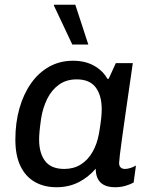

<svg xmlns="http://www.w3.org/2000/svg" viewBox="-20 -776 644 806"><path d="M217.2 10Q165.5 10 126.5 -12.1Q87.5 -34.2 66 -78.6Q44.5 -123 44.5 -190Q44.5 -260.8 61.5 -320.8Q78.5 -380.8 110.1 -425.9Q141.8 -471 186.4 -496Q231 -521 286.5 -521Q337.5 -521 374.6 -500.2Q411.8 -479.5 430.8 -445.2H436.2L466.2 -511H537.5Q530 -458.8 521.9 -402.8Q513.8 -346.8 506.2 -294Q498.8 -241.2 492.6 -197.5Q486.5 -153.8 483.2 -125.9Q480 -98 480 -91.8Q480 -78.8 486.9 -72.8Q493.8 -66.8 504.5 -66.8Q515.5 -66.8 528.9 -71.2Q542.2 -75.8 550.8 -81.2L541 -9.8Q527.8 -2.2 507.2 3.9Q486.8 10 463 10Q434.8 10 416.4 0.4Q398 -9.2 389.9 -26.9Q381.8 -44.5 381.8 -68Q350.8 -31.5 309.5 -10.8Q268.2 10 217.2 10ZM249.8 -66.8Q289.2 -66.8 319 -85.4Q348.8 -104 368.1 -137.5Q387.5 -171 395.5 -215.2Q402.5 -257 404.8 -278.9Q407 -300.8 407 -317.2Q407 -375.2 381.8 -409Q356.5 -442.8 301.8 -442.8Q258.5 -442.8 227.6 -420.6Q196.8 -398.5 178.4 -361.4Q160 -324.2 152.8 -280Q147.5 -242.5 145.9 -223.6Q144.2 -204.8 144.2 -190.2Q144.2 -133 169.5 -99.9Q194.8 -66.8 249.8 -66.8ZM283.5 -589 206.2 -753 207.2 -756H296.2L350.8 -589Z"/></svg>

Font: Chivo Medium
Style: Italic
Weight: 500
Italic angle: -8.05°
Designer: Hector Gatti
Foundry: Omnibus-Type
Version: Version 2.002